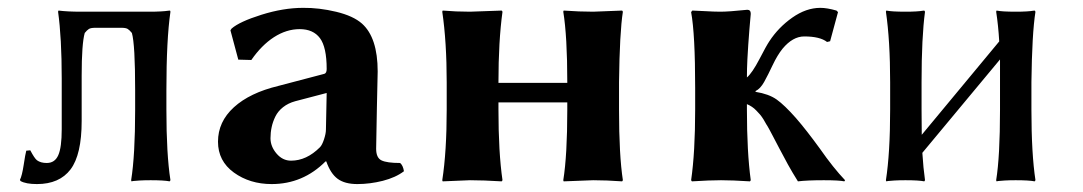

<svg xmlns="http://www.w3.org/2000/svg" viewBox="-20 -459 2759 489"><path d="M188 -150.9V-266.1C188 -320.5 190.6 -356.8 195.8 -375C199.7 -379.9 203.3 -383.3 206.5 -385.3C209.8 -387.2 215 -388.2 222.2 -388.2H290C296.9 -388.2 301.9 -387.2 305.2 -385.3C308.4 -383.3 312 -379.9 315.9 -375C321.5 -355.5 324.2 -306.8 324.2 -229V-179.2C324.2 -102.1 320.8 -42.3 314 0L314.9 2.9L319.3 2C322.3 1.6 327.8 1.2 335.9 0.7C344.1 0.2 353.4 0 363.8 0C386.6 0 402.7 1 412.1 2.9L414.1 0C407.2 -44.3 403.8 -104 403.8 -179.2V-229C403.8 -314.9 407.2 -381.7 414.1 -429.2L413.1 -432.1L407.7 -431.6C404.1 -431 397.9 -430.4 389.2 -429.9C380.4 -429.4 370.9 -429.2 360.8 -429.2H186C163.2 -429.2 144.2 -430.2 128.9 -432.1L127.9 -429.2C134.1 -384.9 137.2 -328.1 137.2 -258.8V-129.9C137.2 -99 134.3 -76.9 128.4 -63.7C122.6 -50.5 112.8 -43.9 99.1 -43.9C88.7 -43.9 80.4 -46.2 74.2 -50.8C70 -54 64.3 -62.5 57.1 -76.2L46.9 -75.2C45.2 -69.3 43.1 -57.2 40.3 -38.8C37.5 -20.4 34.3 -7.8 30.8 -1L32.2 2C41.3 7.2 55.3 9.8 74.2 9.8C112.3 9.8 140.8 -2.7 159.7 -27.6C178.5 -52.5 188 -93.6 188 -150.9Z M812 -222.2 810.1 -128.9C810.1 -122.1 808.4 -113.8 805.2 -104C801.9 -94.2 798.5 -87.6 794.9 -84C772.1 -61.2 747.6 -49.8 721.2 -49.8C706.9 -49.8 694.6 -55.8 684.3 -67.9C674.1 -79.9 668.9 -92.9 668.9 -106.9C668.9 -116.7 669.9 -126.1 671.9 -135.3C673.8 -144.4 677 -153.4 681.4 -162.4C685.8 -171.3 692.3 -179.2 700.9 -186C709.6 -192.9 719.9 -197.9 731.9 -201.2ZM938 -80.1C938 -91.1 938.6 -126.1 939.9 -185.1C941.2 -244 941.9 -274.6 941.9 -276.9C941.9 -334.5 928.5 -375.2 901.9 -398.9C887.2 -411.9 865.3 -422 836.2 -429C807 -436 779 -439.3 752 -439C718.4 -439 683 -433.1 645.8 -421.4C608.5 -409.7 583.2 -397.9 569.8 -386.2L566.9 -381.8L586.9 -307.1L620.1 -306.2C637.4 -331.2 656.6 -350.6 677.7 -364.3C698.9 -377.9 720.7 -384.8 743.2 -384.8C766.3 -384.8 783.5 -377.1 794.9 -361.8C806.3 -346.5 812 -320.3 812 -283.2C812 -276.4 810.1 -272.3 806.2 -271L689 -240.2C640.5 -228.5 602.7 -210.4 575.7 -185.8C548.7 -161.2 535.2 -132 535.2 -98.1C535.2 -65.3 548.7 -39.1 575.7 -19.5C602.7 0 634.8 9.8 671.9 9.8C724.9 9.8 770.7 -9.4 809.1 -47.9H811C818.2 -27.3 827.8 -12.6 839.8 -3.7C851.9 5.3 868.7 9.8 890.1 9.8C911.6 9.8 933.3 7 955.1 1.5C976.9 -4.1 994.8 -12.2 1008.8 -22.9C1007.2 -33 1003.9 -40 999 -43.9C976.6 -43.9 960.8 -46.1 951.7 -50.5C942.5 -54.9 938 -64.8 938 -80.1Z M1556.6 -250C1557.6 -334.3 1560.9 -394 1566.4 -429.2L1564.5 -432.1L1490.7 -429.2C1467.3 -429.2 1442.2 -430.2 1415.5 -432.1L1414.6 -429.2C1421.4 -387.2 1424.8 -327.5 1424.8 -250V-248H1249.5V-249C1249.5 -319 1252.9 -379.1 1259.8 -429.2L1257.8 -432.1L1176.8 -429.2C1153.3 -429.2 1130.2 -430.2 1107.4 -432.1L1106.4 -429.2C1113.9 -378.1 1117.7 -318 1117.7 -249V-180.2C1117.7 -108.6 1113.9 -48.5 1106.4 0L1107.4 2.9L1176.8 0C1199.5 0 1226.6 1 1257.8 2.9L1259.8 0C1252.9 -47.2 1249.5 -107.3 1249.5 -180.2V-198.2H1424.8V-179.2C1424.8 -102.1 1421.4 -42.3 1414.6 0L1415.5 2.9L1490.7 0C1513.5 0 1538.1 1 1564.5 2.9L1566.4 0C1559.9 -42.3 1556.6 -102.1 1556.6 -179.2Z M1750.5 -234.9V-180.2C1750.5 -107.6 1747.1 -47.5 1740.2 0L1742.2 2.9C1772.1 1 1796.9 0 1816.4 0C1835.9 0 1860.5 1 1890.1 2.9L1892.1 0C1885.6 -47.5 1882.3 -107.6 1882.3 -180.2V-193.8C1886.9 -191.9 1891.1 -189.6 1895 -187C1898.9 -184.4 1902.8 -181.2 1906.5 -177.2C1910.2 -173.3 1913.2 -170.1 1915.5 -167.5C1917.8 -164.9 1920.7 -160.8 1924.3 -155.3L1931.6 -142.6C1933.3 -140.3 1936.1 -135.4 1940.2 -127.9C1944.3 -120.4 1946.9 -115.4 1948.2 -112.8L1964.8 -81.1L1986.8 -40C1994 -27 2002.4 -12.7 2012.2 2.9C2027.5 1 2049.5 0 2078.1 0C2104.2 0 2121.6 1 2130.4 2.9L2132.3 0C2112.5 -20.8 2091.1 -47.5 2068.4 -80.1C2045.2 -112 2024.9 -138 2007.3 -158.2C1987.8 -180.3 1971.4 -196.1 1958 -205.6C1944.7 -215 1926.8 -221.5 1904.3 -225.1V-227.1C1912.4 -231 1919.8 -238.8 1926.3 -250.5C1932.8 -262.2 1940 -276.5 1948 -293.5C1956 -310.4 1964.4 -324.2 1973.1 -335C1990.4 -355.8 2008.8 -366.2 2028.3 -366.2C2055 -366.2 2074.4 -361.5 2086.4 -352.1L2094.2 -354L2114.3 -428.2L2110.4 -432.1C2094.4 -436.7 2080.7 -439 2069.3 -439C2045.2 -439 2021.4 -430.7 1997.8 -414.1C1974.2 -397.5 1954.8 -377.4 1939.5 -354C1934.6 -346.8 1926.1 -331.6 1914.1 -308.3C1902 -285.1 1891.4 -269.5 1882.3 -261.7C1882.3 -277 1882.7 -292.4 1883.5 -307.9C1884.4 -323.3 1885.1 -335.6 1885.7 -344.7C1886.4 -353.8 1887.4 -367.2 1888.7 -384.8L1892.1 -423.8C1892.1 -430.7 1889.2 -434.1 1883.3 -434.1C1851.7 -430.8 1828.8 -429.2 1814.5 -429.2C1804.4 -429.2 1790.9 -429.7 1773.9 -430.7C1757 -431.6 1746.7 -432.1 1743.2 -432.1L1740.2 -428.2C1747.1 -390.8 1750.5 -326.3 1750.5 -234.9Z M2327.1 -250C2327.1 -326.5 2330.1 -386.2 2335.9 -429.2L2334 -432.1L2329.6 -431.6C2326.7 -431 2321.2 -430.4 2313.2 -429.9C2305.3 -429.4 2296.2 -429.2 2286.1 -429.2C2262.7 -429.2 2246.4 -430.2 2237.3 -432.1L2236.3 -429.2C2243.5 -380.4 2247.1 -320.3 2247.1 -249V-180.2C2247.1 -106.3 2243.5 -46.2 2236.3 0L2237.3 2.9L2241.7 2C2244.6 1.6 2250.2 1.2 2258.3 0.7C2266.4 0.2 2275.7 0 2286.1 0C2308.9 0 2324.9 1 2334 2.9L2335.9 0C2333 -20.5 2330.7 -43.8 2329.1 -69.8L2526.9 -307.6V-250V-179.2C2526.9 -99.8 2523.6 -40 2517.1 0L2518.1 2.9L2522.5 2C2525.4 1.6 2530.9 1.2 2539.1 0.7C2547.2 0.2 2556.5 0 2566.9 0C2589.7 0 2605.8 1 2615.2 2.9L2617.2 0C2610.4 -44.3 2606.9 -104 2606.9 -179.2V-250C2607.9 -332 2611.3 -391.8 2617.2 -429.2L2615.2 -432.1L2610.8 -431.6C2607.9 -431 2602.4 -430.4 2594.2 -429.9C2586.1 -429.4 2577 -429.2 2566.9 -429.2C2543.5 -429.2 2527.2 -430.2 2518.1 -432.1L2517.1 -429.2C2520.7 -406.1 2523.3 -380.9 2524.9 -353.5L2327.6 -115.7C2327.3 -128.7 2327.1 -150.2 2327.1 -180.2Z"/></svg>

Font: Linux Biolinum G
Style: Bold
Weight: 700
Designer: Philipp H. Poll
Foundry: Philipp H. Poll
Version: Version 1.1.0